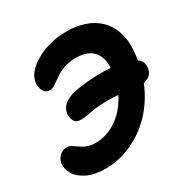

<svg xmlns="http://www.w3.org/2000/svg" viewBox="-165 -853 974 1004"><g transform="rotate(-30 322.0 -351.0)"><path d="M191 11Q122.6 11 78.6 -10.9Q34.6 -32.8 16.1 -65.7Q-2.4 -98.6 2.4 -130.6Q6.4 -154.8 24.9 -171.4Q43.4 -188 68.2 -188Q79.6 -188 90 -182.4Q100.4 -176.8 112.2 -168.3Q124 -159.8 138.1 -151.3Q152.2 -142.8 170.5 -137.2Q188.8 -131.6 212.4 -131.6Q255.8 -131.6 298.3 -149.8Q340.8 -168 376.5 -202.9Q412.2 -237.8 437.4 -287.4Q462.6 -337 471.4 -399.8Q481 -457 467.8 -494.5Q454.6 -532 423.4 -550.5Q392.2 -569 345.4 -569Q300.2 -569 268.6 -557.2Q237 -545.4 215.3 -529.6Q193.6 -513.8 175.8 -502Q158 -490.2 139.4 -490.2Q115.8 -490.2 103.8 -515Q91.8 -539.8 97.8 -569Q101.6 -586.6 113.3 -604.9Q125 -623.2 144 -639Q162 -654.8 193.8 -672Q225.6 -689.2 270.8 -701.3Q316 -713.4 372.6 -713.4Q425.4 -713.4 475.6 -697.2Q525.8 -681 563.3 -644.3Q600.8 -607.6 617 -547.3Q633.2 -487 618 -398.6Q602.8 -302.4 561.7 -226.4Q520.6 -150.4 461.6 -97.7Q402.6 -45 332.7 -17Q262.8 11 191 11ZM555.6 -274.2Q537.6 -274.2 520.1 -276.8Q502.6 -279.4 482.6 -283.4Q462.6 -287.4 436.1 -290Q409.6 -292.6 371.8 -292.6Q328.4 -292.6 299.5 -288.5Q270.6 -284.4 248.7 -279.8Q226.8 -275.2 205.6 -275.2Q175.4 -275.2 165 -297.6Q154.6 -320 159.8 -346.2Q165.8 -375 191.6 -393.5Q217.4 -412 256 -419.2Q278.6 -424.2 305.2 -427.5Q331.8 -430.8 361.9 -432.7Q392 -434.6 422.8 -434.6Q488.2 -434.6 540.9 -424.6Q593.6 -414.6 622 -391.7Q650.4 -368.8 642.4 -329.6Q636.2 -298.8 610.6 -286.5Q585 -274.2 555.6 -274.2Z"/></g></svg>

Font: Shantell Sans Light
Style: Italic
Weight: 300
Italic angle: -11°
Designer: Stephen Nixon, Anya Danilova, Shantell Martin
Foundry: Arrow Type
Version: Version 1.008;[ac192a2d6]